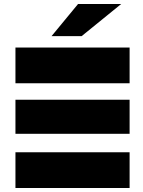

<svg xmlns="http://www.w3.org/2000/svg" viewBox="-20 -937 713 957"><path d="M57 -440H626V-270H57ZM57 -700H626V-522H57ZM57 0H626V-178H57ZM237 -757 369 -917H584L387 -757Z"/></svg>

Font: Montserrat-Alt1 Black
Style: Regular
Weight: 900
Designer: Differentunic
Foundry: Differentunic
Version: Version 7.222